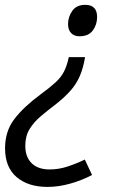

<svg xmlns="http://www.w3.org/2000/svg" viewBox="-40 -564 487 778"><path d="M305.2 -544.4Q353.5 -544.4 353.5 -495.1Q353.5 -464.4 336.2 -440.7Q318.8 -417 282.2 -417Q261.2 -417 248.5 -429.7Q235.8 -442.4 235.8 -466.8Q235.8 -495.6 252.9 -520Q270 -544.4 305.2 -544.4ZM304.7 -332.5Q297.4 -288.1 283.4 -255.9Q269.5 -223.6 245.8 -196.8Q222.2 -169.9 185.5 -141.1Q153.3 -116.7 125.2 -93Q97.2 -69.3 79.8 -41Q62.5 -12.7 62.5 26.9Q62.5 71.8 88.1 97.2Q113.8 122.6 161.1 122.6Q198.2 122.6 234.4 110.6Q270.5 98.6 303.7 82.5L333 145Q292.5 166.5 245.1 179.9Q197.8 193.4 152.3 193.4Q74.2 193.4 27.3 153.6Q-19.5 113.8 -19.5 36.6Q-19.5 -32.2 18.1 -81.5Q55.7 -130.9 124.5 -181.6Q163.1 -210 185.1 -230.2Q207 -250.5 219 -273.4Q231 -296.4 238.8 -332.5Z"/></svg>

Font: Open Sans
Style: Italic
Weight: 400
Italic angle: -12°
Designer: Monotype Design Team
Foundry: Monotype Imaging Inc.
Version: Version 3.000; ttfautohint (v1.8.4)